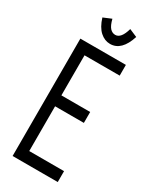

<svg xmlns="http://www.w3.org/2000/svg" viewBox="-201 -831 714 884"><g transform="rotate(30 156.5 -388.5)"><path d="M35 0V-624H277V-567H90V-354H243V-296H90V-58H275V0ZM212 -777 254 -759Q226 -671 165 -671Q136 -671 112 -692.5Q88 -714 74 -759L117 -777Q125 -745 137 -732Q149 -719 165 -719Q196 -719 212 -777Z"/></g></svg>

Font: Inconsolata ExtraCondensed Thin
Style: Regular
Weight: 100
Width: 2
Monospace: yes
Designer: Raph Levien, Cyreal, Brenton Simpson
Foundry: Raph Levien, Cyreal, Google
Version: Version 3.100; ttfautohint (v1.8.4.7-5d5b)